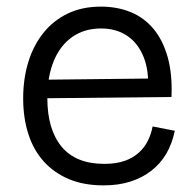

<svg xmlns="http://www.w3.org/2000/svg" viewBox="-20 -547 588 580"><path d="M293 13Q233 13 188 -6Q143 -25 112 -59.5Q81 -94 65.5 -142.5Q50 -191 50 -250Q50 -309 65.5 -359.5Q81 -410 111 -447.5Q141 -485 184.5 -506Q228 -527 285 -527Q334 -527 374.5 -510.5Q415 -494 443.5 -460Q472 -426 486.5 -374.5Q501 -323 498 -254L95 -250V-306L451 -310L427 -270Q431 -332 414 -374.5Q397 -417 364 -439Q331 -461 285 -461Q235 -461 198.5 -435.5Q162 -410 142.5 -363Q123 -316 123 -251Q123 -156 166 -104Q209 -52 295 -52Q331 -52 356.5 -61Q382 -70 399.5 -86Q417 -102 427 -122.5Q437 -143 441 -165L508 -152Q500 -113 482.5 -83Q465 -53 437.5 -31.5Q410 -10 374 1.5Q338 13 293 13Z"/></svg>

Font: Bricolage Grotesque 36pt Light
Style: Regular
Weight: 300
Designer: Mathieu Triay
Foundry: Atelier Triay
Version: Version 1.001;gftools[0.9.33.dev8+g029e19f]